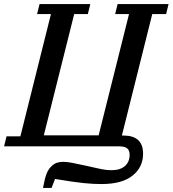

<svg xmlns="http://www.w3.org/2000/svg" viewBox="-46 -718 847 942"><path d="M165 204Q173 160 181.5 137Q190 114 205 99Q218 86 232 81Q246 76 264 76Q282 76 306 80.5Q330 85 380 96Q407 102 424.5 106Q442 110 455 112.5Q468 115 478.5 116Q489 117 501 117Q544 117 567 96.5Q590 76 590 42Q590 19 577.5 9.5Q565 0 537 0H-26L-14 -49H54L204 -649H136L148 -698H397L385 -649H318L169 -54H438L587 -649H519L531 -698H781L769 -649H701L552 -53H561Q607 -53 631.5 -31Q656 -9 656 36Q656 102 604.5 143.5Q553 185 452 185Q432 185 412 184Q392 183 366.5 180.5Q341 178 307 173Q273 168 224 160L207 204H165Z"/></svg>

Font: IBM Plex Serif Medium
Style: Italic
Weight: 500
Italic angle: -14°
Designer: Mike Abbink, Paul van der Laan, Pieter van Rosmalen
Foundry: Bold Monday
Version: Version 2.5